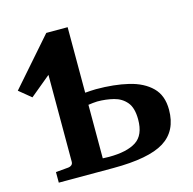

<svg xmlns="http://www.w3.org/2000/svg" viewBox="-134 -788 894 890"><g transform="rotate(-15 312.5 -343.0)"><path d="M621.6 -194.8Q621.6 -92.8 547.1 -46.4Q472.7 0 301.8 0H40.5V-50.8L101.6 -56.2Q110.8 -57.1 117.2 -62.7Q123.5 -68.4 123.5 -78.1V-495.1L24.9 -413.6L-32.7 -460.9L164.1 -685.5H266.6V-371.1Q278.8 -372.1 292.7 -373Q306.6 -374 318.4 -374Q405.8 -374 474.1 -357.7Q542.5 -341.3 582 -302.2Q621.6 -263.2 621.6 -194.8ZM471.7 -188Q471.7 -243.7 448.5 -271.2Q425.3 -298.8 388.2 -308.1Q351.1 -317.4 309.6 -317.4Q301.8 -317.4 289.1 -315.9Q276.4 -314.5 266.6 -313V-56.2Q272.5 -56.2 280.5 -55.7Q288.6 -55.2 296.4 -55.2Q382.3 -55.2 427 -84Q471.7 -112.8 471.7 -188Z"/></g></svg>

Font: Charis
Style: Bold
Weight: 700
Designer: Walt Agee, Miriam Martin, Annie Olsen, Victor Gaultney, Lorna Priest, Alan Ward, Bob Hallissy, Martin Hosken, Sharon Cor
Foundry: SIL Global
Version: Version 7.000